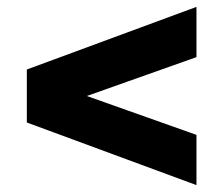

<svg xmlns="http://www.w3.org/2000/svg" viewBox="-20 -629 649 558"><path d="M551 -91 58 -273V-427L551 -609V-463L114 -308V-392L551 -237Z"/></svg>

Font: Montserrat Thin ExtraBold
Style: Regular
Weight: 800
Version: Version 9.000